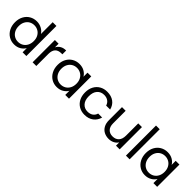

<svg xmlns="http://www.w3.org/2000/svg" viewBox="277 -2035 3340 3340"><g transform="rotate(45 1947.0 -365.5)"><path d="M43 -276Q43 -360 77 -423.5Q111 -487 170.5 -522Q230 -557 304 -557Q368 -557 423 -527.5Q478 -498 507 -450V-740H599V0H507V-103Q480 -54 427 -22.5Q374 9 303 9Q230 9 170.5 -27Q111 -63 77 -128Q43 -193 43 -276ZM507 -275Q507 -337 482 -383Q457 -429 414.5 -453.5Q372 -478 321 -478Q270 -478 228 -454Q186 -430 161 -384Q136 -338 136 -276Q136 -213 161 -166.5Q186 -120 228 -95.5Q270 -71 321 -71Q372 -71 414.5 -95.5Q457 -120 482 -166.5Q507 -213 507 -275Z M844 -459Q868 -506 912.5 -532Q957 -558 1021 -558V-464H997Q844 -464 844 -298V0H753V-548H844Z M1092 -276Q1092 -360 1126 -423.5Q1160 -487 1219.5 -522Q1279 -557 1352 -557Q1424 -557 1477 -526Q1530 -495 1556 -448V-548H1648V0H1556V-102Q1529 -54 1475.5 -22.5Q1422 9 1351 9Q1278 9 1219 -27Q1160 -63 1126 -128Q1092 -193 1092 -276ZM1556 -275Q1556 -337 1531 -383Q1506 -429 1463.5 -453.5Q1421 -478 1370 -478Q1319 -478 1277 -454Q1235 -430 1210 -384Q1185 -338 1185 -276Q1185 -213 1210 -166.5Q1235 -120 1277 -95.5Q1319 -71 1370 -71Q1421 -71 1463.5 -95.5Q1506 -120 1531 -166.5Q1556 -213 1556 -275Z M1768 -275Q1768 -360 1802 -423.5Q1836 -487 1896.5 -522Q1957 -557 2035 -557Q2136 -557 2201.5 -508Q2267 -459 2288 -372H2190Q2176 -422 2135.5 -451Q2095 -480 2035 -480Q1957 -480 1909 -426.5Q1861 -373 1861 -275Q1861 -176 1909 -122Q1957 -68 2035 -68Q2095 -68 2135 -96Q2175 -124 2190 -176H2288Q2266 -92 2200 -41.5Q2134 9 2035 9Q1957 9 1896.5 -26Q1836 -61 1802 -125Q1768 -189 1768 -275Z M2895 -548V0H2804V-81Q2778 -39 2731.5 -15.5Q2685 8 2629 8Q2565 8 2514 -18.5Q2463 -45 2433.5 -98Q2404 -151 2404 -227V-548H2494V-239Q2494 -158 2535 -114.5Q2576 -71 2647 -71Q2720 -71 2762 -116Q2804 -161 2804 -247V-548Z M3140 -740V0H3049V-740Z M3261 -276Q3261 -360 3295 -423.5Q3329 -487 3388.5 -522Q3448 -557 3521 -557Q3593 -557 3646 -526Q3699 -495 3725 -448V-548H3817V0H3725V-102Q3698 -54 3644.5 -22.5Q3591 9 3520 9Q3447 9 3388 -27Q3329 -63 3295 -128Q3261 -193 3261 -276ZM3725 -275Q3725 -337 3700 -383Q3675 -429 3632.5 -453.5Q3590 -478 3539 -478Q3488 -478 3446 -454Q3404 -430 3379 -384Q3354 -338 3354 -276Q3354 -213 3379 -166.5Q3404 -120 3446 -95.5Q3488 -71 3539 -71Q3590 -71 3632.5 -95.5Q3675 -120 3700 -166.5Q3725 -213 3725 -275Z"/></g></svg>

Font: MSTAGE
Style: Regular
Weight: 400
Designer: Ninad Kale (Devanagari), Jonny Pinhorn (Latin)
Foundry: Indian Type Foundry
Version: 4.004